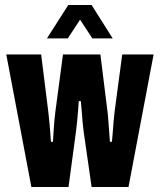

<svg xmlns="http://www.w3.org/2000/svg" viewBox="-20 -745 637 765"><path d="M105 0 5 -528H144L172 -303Q174 -289 176 -266.5Q178 -244 180 -221Q182 -198 183 -180H191Q192 -199 193.5 -222Q195 -245 197 -267.5Q199 -290 201 -303L231 -528H380L408 -303Q410 -289 411.5 -266.5Q413 -244 415 -221Q417 -198 418 -180H426Q428 -198 429.5 -220.5Q431 -243 433 -265.5Q435 -288 437 -303L467 -528H592L492 0H345L313 -223Q311 -238 309 -260Q307 -282 305.5 -304Q304 -326 302 -342H294Q293 -325 291 -302.5Q289 -280 287 -259Q285 -238 283 -223L253 0ZM167 -592 252 -725H345L429 -592H348L279 -697H319L250 -592Z"/></svg>

Font: Archivo ExtraCondensed ExtraBold
Style: Regular
Weight: 800
Width: 2
Designer: Hector Gatti
Foundry: Omnibus-Type
Version: Version 2.001